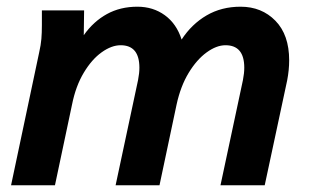

<svg xmlns="http://www.w3.org/2000/svg" viewBox="-20 -553 937 573"><path d="M13 0 97 -397Q102 -419 103.5 -437Q105 -455 105 -478V-522H231L230 -448Q259 -489 299 -511Q339 -533 390 -533Q437 -533 472 -507.5Q507 -482 522 -435Q552 -481 596.5 -507Q641 -533 698 -533Q761 -533 802 -491Q843 -449 843 -373Q843 -344 837 -313L770 0H638L705 -314Q707 -325 708 -333.5Q709 -342 709 -351Q709 -418 653 -418Q626 -418 596.5 -396.5Q567 -375 543 -335.5Q519 -296 507 -241L456 0H325L392 -314Q394 -325 395 -333.5Q396 -342 396 -351Q396 -418 340 -418Q313 -418 283.5 -397Q254 -376 230 -336Q206 -296 195 -241L144 0Z"/></svg>

Font: Radio Canada SemiBold
Style: Italic
Weight: 600
Italic angle: -12°
Designer: Charles Daoud, Etienne Aubert Bonn, Alexandre Saumier Demers, Jacques Le Bailly
Foundry: Radio-Canada
Version: Version 2.104; ttfautohint (v1.8.4.7-5d5b);gftools[0.9.28.de